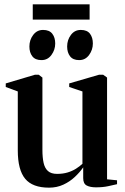

<svg xmlns="http://www.w3.org/2000/svg" viewBox="-20 -855 574 885"><path d="M422.5 8.5Q395.5 8.5 379.5 0Q363.5 -8.5 363.5 -34V-83.5Q347.5 -60.5 324.5 -39Q301.5 -17.5 271.8 -3.8Q242 10 206 10Q130 10 96 -31Q62 -72 62 -162V-433.5L6.5 -454V-470.5L141 -510.5H158.5L175.5 -497.5V-164Q175.5 -129 181 -104.2Q186.5 -79.5 201.2 -66.5Q216 -53.5 243 -53.5Q270 -53.5 291.5 -60Q313 -66.5 330 -77.2Q347 -88 360 -100V-433.5L299 -454V-470.5L436.5 -510.5H455.5L473.5 -497.5V-28.5L519.5 -24V-6Q502.5 -2 478.5 3.2Q454.5 8.5 422.5 8.5ZM170.5 -578Q142.5 -578 129 -595.5Q115.5 -613 115.5 -640.5Q115.5 -671 133 -694Q150.5 -717 178 -717H179Q207.5 -717 221 -699.5Q234.5 -682 234.5 -654.5Q234.5 -625.5 217.2 -601.8Q200 -578 171.5 -578ZM344.5 -578Q316.5 -578 303 -595.5Q289.5 -613 289.5 -640.5Q289.5 -671 306.8 -694Q324 -717 352 -717H353Q381.5 -717 394.8 -699.5Q408 -682 408 -654.5Q408 -625.5 390.8 -601.8Q373.5 -578 345.5 -578ZM393 -835V-764.5H131V-835Z"/></svg>

Font: Merriweather 144pt SemiBold
Style: Regular
Weight: 600
Version: Version 2.100